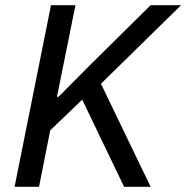

<svg xmlns="http://www.w3.org/2000/svg" viewBox="-20 -718 716 738"><path d="M296 -335 173 -217 130 0H36L176 -698H270L199 -346H205L322 -464L559 -698H676L368 -396L559 0H457Z"/></svg>

Font: IBM Plex Sans Text
Style: Italic
Weight: 450
Italic angle: -11°
Designer: Mike Abbink, Paul van der Laan, Pieter van Rosmalen
Foundry: Bold Monday
Version: Version 3.005